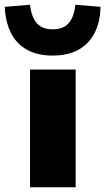

<svg xmlns="http://www.w3.org/2000/svg" viewBox="-61 -792 445 812"><path d="M66 0V-498H259V0ZM162 -557Q97 -557 52.5 -582Q8 -607 -15 -653.5Q-38 -700 -41 -763L66 -772Q72 -719 95 -693.5Q118 -668 162 -668Q206 -668 229 -693.5Q252 -719 258 -772L364 -763Q363 -700 339.5 -653.5Q316 -607 271.5 -582Q227 -557 162 -557Z"/></svg>

Font: Nunito Sans 10pt SemiExpanded Black
Style: Regular
Weight: 900
Width: 6
Designer: Vernon Adams
Foundry: Vernon Adams
Version: Version 3.101;gftools[0.9.27]